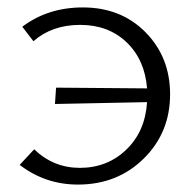

<svg xmlns="http://www.w3.org/2000/svg" viewBox="-20 -491 529 517"><path d="M203 -471Q306 -471 372 -404Q438 -337 438 -237Q438 -134 367 -64Q296 6 190 6Q102 6 33 -47L72 -89Q124 -39 195 -39Q269 -39 320 -88Q371 -137 376 -216L128 -211L131 -255L376 -253Q370 -330 321 -377Q272 -424 196 -424Q120 -424 70 -380L40 -419Q109 -471 203 -471Z"/></svg>

Font: EauTestSC Semilight
Style: Regular
Weight: 300
Designer: Christian Thalmann (Catharsis Fonts)
Version: Version 0.001;PS 000.001;hotconv 1.0.88;makeotf.lib2.5.64775